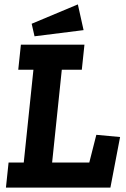

<svg xmlns="http://www.w3.org/2000/svg" viewBox="-20 -853 575 873"><path d="M360 -716 137 -688 124 -745 334 -833ZM482 0H7L19 -114H88L132 -536H63L75 -650H364L352 -536H261L217 -114H386L418 -240L526 -230Z"/></svg>

Font: Zilla Slab
Style: Bold Italic
Weight: 700
Italic angle: -6°
Designer: Typotheque.com
Foundry: Typotheque type foundry
Version: Version 1.1; 2017; ttfautohint (v1.6)